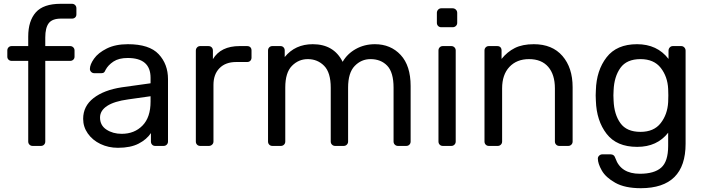

<svg xmlns="http://www.w3.org/2000/svg" viewBox="-20 -760 3666 1000"><path d="M18.1 -464.8V-497.1Q18.1 -506.8 24.4 -513.4Q30.8 -520 41 -520H127V-569.8Q127 -650.9 166.5 -695.6Q206.1 -740.2 295.9 -740.2H355Q364.7 -740.2 371.3 -733.6Q377.9 -727.1 377.9 -716.8V-685.1Q377.9 -675.3 371.6 -669.2Q365.2 -663.1 355 -663.1H297.9Q252 -663.1 233.9 -639.2Q215.8 -615.2 215.8 -564.9V-520H345.2Q355 -520 361.6 -513.4Q368.2 -506.8 368.2 -497.1V-464.8Q368.2 -455.1 361.6 -449Q355 -442.9 345.2 -442.9H215.8V-22.9Q215.8 -13.2 209.5 -6.6Q203.1 0 192.9 0H149.9Q140.1 0 133.5 -6.6Q127 -13.2 127 -22.9V-442.9H41Q31.2 -442.9 24.7 -449Q18.1 -455.1 18.1 -464.8Z M413.1 -141.1Q413.1 -207 467 -249Q521 -291 613.8 -305.2L764.2 -326.2V-355Q764.2 -458 645 -458Q599.1 -458 571 -439.5Q543 -420.9 529.8 -396Q525.9 -386.2 521.5 -382.6Q517.1 -378.9 508.8 -378.9H470.2Q461.4 -378.9 454.8 -385.5Q448.2 -392.1 448.2 -400.9Q448.2 -423.8 469.7 -454.3Q491.2 -484.9 536.1 -507.3Q581.1 -529.8 646 -529.8Q757.8 -529.8 806.4 -477.8Q855 -425.8 855 -348.1V-22.9Q855 -13.2 848.4 -6.6Q841.8 0 832 0H788.1Q778.3 0 772.2 -6.6Q766.1 -13.2 766.1 -22.9V-66.9Q744.1 -33.7 702.1 -12Q660.2 9.8 594.2 9.8Q544.9 9.8 503.4 -10Q461.9 -29.8 437.5 -64.5Q413.1 -99.1 413.1 -141.1ZM501 -147.9Q501 -106.9 534.4 -85Q567.9 -63 613.8 -63Q680.2 -63 722.2 -106Q764.2 -148.9 764.2 -231V-258.8L647 -242.2Q575.2 -232.4 538.1 -208.3Q501 -184.1 501 -147.9Z M1000 -22.9V-496.1Q1000 -505.9 1006.3 -512.9Q1012.7 -520 1022.9 -520H1064.9Q1076.2 -520 1082.5 -513.4Q1088.9 -506.8 1088.9 -496.1V-452.1Q1129.9 -520 1228 -520H1266.6Q1277.8 -520 1283.9 -513.9Q1290 -507.8 1290 -497.1V-460Q1290 -450.2 1283.9 -443.6Q1277.8 -437 1266.6 -437H1210Q1154.8 -437 1123.3 -405Q1091.8 -373 1091.8 -317.9V-22.9Q1091.8 -13.2 1084.7 -6.6Q1077.6 0 1067.9 0H1022.9Q1012.7 0 1006.3 -6.6Q1000 -13.2 1000 -22.9Z M1376 -22.9V-497.1Q1376 -506.8 1382.3 -513.4Q1388.7 -520 1398.9 -520H1440.9Q1450.7 -520 1456.8 -513.4Q1462.9 -506.8 1462.9 -497.1V-462.9Q1517.1 -529.8 1608.9 -529.8Q1718.8 -529.8 1764.6 -438Q1788.6 -480 1833.3 -504.9Q1877.9 -529.8 1932.6 -529.8Q2014.6 -529.8 2066.7 -473.9Q2118.7 -418 2118.7 -312V-22.9Q2118.7 -13.2 2112.3 -6.6Q2106 0 2095.7 0H2052.7Q2043 0 2036.4 -6.6Q2029.8 -13.2 2029.8 -22.9V-303.2Q2029.8 -383.3 1996.8 -417.7Q1963.9 -452.1 1909.7 -452.1Q1861.8 -452.1 1827.4 -416.5Q1793 -380.9 1793 -303.2V-22.9Q1793 -13.2 1786.4 -6.6Q1779.8 0 1770 0H1725.6Q1715.8 0 1709.2 -6.6Q1702.6 -13.2 1702.6 -22.9V-303.2Q1702.6 -382.3 1668.2 -417.2Q1633.8 -452.1 1583 -452.1Q1535.2 -452.1 1500.5 -417Q1465.8 -381.8 1465.8 -304.2V-22.9Q1465.8 -13.2 1459.2 -6.6Q1452.6 0 1442.9 0H1398.9Q1388.7 0 1382.3 -6.6Q1376 -13.2 1376 -22.9Z M2255.4 -641.1V-692.9Q2255.4 -702.6 2262 -709.7Q2268.6 -716.8 2278.3 -716.8H2337.4Q2347.2 -716.8 2354.2 -710Q2361.3 -703.1 2361.3 -692.9V-641.1Q2361.3 -631.3 2354.5 -624.8Q2347.7 -618.2 2337.4 -618.2H2278.3Q2268.6 -618.2 2262 -624.5Q2255.4 -630.9 2255.4 -641.1ZM2263.7 -22.9V-497.1Q2263.7 -506.8 2270 -513.4Q2276.4 -520 2286.6 -520H2330.6Q2340.3 -520 2346.9 -513.4Q2353.5 -506.8 2353.5 -497.1V-22.9Q2353.5 -13.2 2346.9 -6.6Q2340.3 0 2330.6 0H2286.6Q2276.4 0 2270 -6.6Q2263.7 -13.2 2263.7 -22.9Z M2503.4 -22.9V-497.1Q2503.4 -506.8 2509.8 -513.4Q2516.1 -520 2526.4 -520H2569.3Q2580.6 -520 2586.4 -513.9Q2592.3 -507.8 2592.3 -497.1V-453.1Q2622.1 -490.2 2661.6 -510Q2701.2 -529.8 2760.3 -529.8Q2856.4 -529.8 2909.4 -468.5Q2962.4 -407.2 2962.4 -306.2V-22.9Q2962.4 -13.2 2955.8 -6.6Q2949.2 0 2939.5 0H2893.1Q2883.3 0 2876.7 -6.6Q2870.1 -13.2 2870.1 -22.9V-299.8Q2870.1 -371.6 2835.2 -411.9Q2800.3 -452.1 2735.4 -452.1Q2671.4 -452.1 2633.3 -411.6Q2595.2 -371.1 2595.2 -299.8V-22.9Q2595.2 -13.2 2588.6 -6.6Q2582 0 2572.3 0H2526.4Q2516.1 0 2509.8 -6.6Q2503.4 -13.2 2503.4 -22.9Z M3082.5 -263.2 3083.5 -290Q3086.4 -393.1 3139.2 -461.4Q3191.9 -529.8 3297.9 -529.8Q3402.8 -529.8 3461.9 -453.1V-496.1Q3461.9 -505.9 3468.3 -512.9Q3474.6 -520 3484.9 -520H3527.8Q3537.6 -520 3544.2 -512.9Q3550.8 -505.9 3550.8 -496.1V-11.2Q3550.8 219.7 3317.9 220.2Q3234.9 220.2 3184.8 192.1Q3134.8 164.1 3114.3 127.9Q3093.8 91.8 3093.8 65.9Q3093.8 57.1 3100.8 50.5Q3107.9 43.9 3116.7 43.9H3160.6Q3169.4 43.9 3175.5 48.6Q3181.6 53.2 3185.5 64.9Q3213.4 145 3312.5 145Q3387.7 145 3423.8 113Q3460 81.1 3460 0V-68.8Q3402.3 4.9 3299.3 4.9H3297.9Q3191.9 4.9 3139.4 -63Q3086.9 -130.9 3083.5 -234.9ZM3174.8 -263.2 3175.8 -235.8Q3178.7 -164.1 3211.2 -118.7Q3243.7 -73.2 3315.9 -73.2Q3385.7 -73.2 3421.1 -118.7Q3456.5 -164.1 3460 -228Q3460.9 -236.8 3460.9 -263.2Q3460.9 -288.1 3460 -296.9Q3457 -360.8 3421.4 -406.5Q3385.7 -452.1 3315.9 -452.1Q3244.1 -452.1 3211.4 -406.5Q3178.7 -360.8 3175.8 -289.1Z"/></svg>

Font: Rubik AZ
Style: Regular
Weight: 400
Designer: Hubert and Fischer
Foundry: Hubert & Fischer
Version: Version 2.000